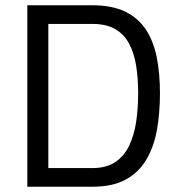

<svg xmlns="http://www.w3.org/2000/svg" viewBox="-20 -711 684 731"><path d="M84 0V-691H331Q407 -691 457 -666.5Q507 -642 536 -597.5Q565 -553 577 -491.5Q589 -430 589 -356Q589 -281 577.5 -216.5Q566 -152 537 -103Q508 -54 458 -27Q408 0 331 0ZM164 -71H331Q385 -71 419 -94Q453 -117 472 -157Q491 -197 498.5 -248Q506 -299 506 -356Q506 -412 498.5 -460Q491 -508 472 -544Q453 -580 419 -600Q385 -620 331 -620H164Z"/></svg>

Font: Cairo
Style: Regular
Weight: 400
Designer: Mohamed Gaber, Accademia di Belle Arti di Urbino
Foundry: Kief Type Foundry, Accademia di Belle Arti di Urbino
Version: Version 3.120